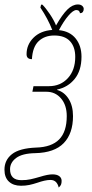

<svg xmlns="http://www.w3.org/2000/svg" viewBox="-63 -680 412 860"><path d="M163 126Q150 126 135 129.5Q120 133 106 138Q85 145 68 148.5Q51 152 31 152Q-3 152 -23 133.5Q-43 115 -43 80Q-43 37 -9.5 10.5Q24 -16 99 -19Q168 -21 202 -55.5Q236 -90 236 -160Q236 -209 210.5 -239Q185 -269 145 -269H82L87 -294H156Q208 -294 241 -330Q274 -366 274 -425Q274 -470 250.5 -495.5Q227 -521 180 -521Q137 -521 110 -495.5Q83 -470 80 -415Q56 -415 56 -437Q56 -480 87 -511Q118 -542 171 -546Q152 -595 118 -646L121 -659H127Q142 -644 160.5 -616.5Q179 -589 188 -566Q216 -615 239 -637.5Q262 -660 286 -660Q298 -660 305 -654Q312 -648 312 -640Q312 -632 308 -626.5Q304 -621 295 -621Q295 -626 291 -630.5Q287 -635 279 -635Q265 -635 243.5 -610Q222 -585 201 -545Q250 -540 276 -507.5Q302 -475 302 -426Q302 -364 271.5 -326.5Q241 -289 193 -279V-277Q225 -268 244.5 -237Q264 -206 264 -160Q264 -82 222.5 -39Q181 4 95 6Q37 7 9.5 27.5Q-18 48 -18 78Q-18 127 33 127Q56 127 74 123Q92 119 116 112Q151 101 172 101Q192 101 202.5 109Q213 117 213 130Q213 140 210.5 146.5Q208 153 200 160Q192 126 163 126Z"/></svg>

Font: Noto Serif CondThin
Style: Italic
Weight: 250
Width: 3
Italic angle: -12°
Designer: Monotype Design Team
Foundry: Monotype Imaging Inc.
Version: Version 1.001